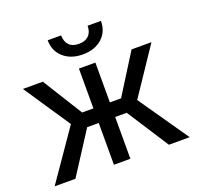

<svg xmlns="http://www.w3.org/2000/svg" viewBox="-126 -856 1018 991"><g transform="rotate(-20 383.0 -360.5)"><path d="M489.7 -229.5H426.3V0H335.9V-229.5H272.5L124.5 0H10.3L199.2 -273.4L28.3 -528.3H137.7L273.9 -309.6H335.9V-528.3H426.3V-309.6H487.8L625 -528.3H734.4L563 -272.9L752 0H637.7ZM526.9 -720.7Q526.9 -661.6 486.6 -625.7Q446.3 -589.8 380.9 -589.8Q315.4 -589.8 274.9 -626Q234.4 -662.1 234.4 -720.7H308.1Q308.1 -686.5 326.7 -667.2Q345.2 -647.9 380.9 -647.9Q415 -647.9 434.3 -667Q453.6 -686 453.6 -720.7Z"/></g></svg>

Font: MAUL
Style: Regular
Weight: 400
Designer: MAUL
Version: Version 1.0; 2020; ttfautohint (v1.8.3)